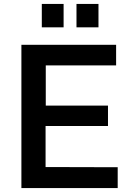

<svg xmlns="http://www.w3.org/2000/svg" viewBox="-20 -949 676 969"><path d="M301 -929H191V-811H301ZM477 -929H366V-811H477ZM88 0H574V-105L210 -106V-313H525V-416H211V-619H566V-723H88Z"/></svg>

Font: United Sans SemiBold
Style: Regular
Weight: 600
Designer: Pablo Impallari, Rodrigo Fuenzalida (Modified by Dan O. Williams)
Version: Version 1.000;PS 001.000;hotconv 1.0.88;makeotf.lib2.5.64775